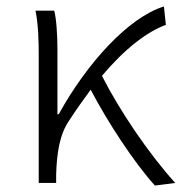

<svg xmlns="http://www.w3.org/2000/svg" viewBox="-20 -567 563 595"><path d="M460 8 523 0C439 -93 349 -227 296 -332C365 -414 434 -468 494 -490L488 -547C378 -513 249 -371 162 -213H158V-412C158 -457 155 -508 148 -534H90C99 -490 100 -438 100 -395V0H154V-26C156 -91 164 -149 194 -193C216 -227 239 -259 261 -289C314 -188 395 -64 460 8Z"/></svg>

Font: Noto Sans TC Light
Style: Regular
Weight: 300
Designer: Ryoko NISHIZUKA 西塚涼子 (kana, bopomofo & ideographs); Paul D. Hunt (Latin, Greek & Cyrillic); Sandoll Communications 산돌커뮤니
Foundry: Adobe
Version: Version 2.004;hotconv 1.0.118;makeotfexe 2.5.65603